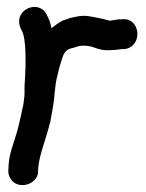

<svg xmlns="http://www.w3.org/2000/svg" viewBox="-20 -542 423 556"><path d="M342 -400C396 -409 386 -494 332 -486H323C316 -485 310 -484 299 -482C299 -482 296 -482 294 -483L279 -487C270 -489 261 -491 255 -492L238 -495C215 -499 194 -492 180 -489L178 -488L160 -482L159 -481C150 -476 138 -468 129 -460C127 -472 123 -485 117 -496C96 -547 18 -516 39 -462C43 -452 45 -451 47 -444C53 -423 54 -395 54 -365C54 -352 54 -340 53 -332V-330C53 -315 51 -302 51 -286V-270C51 -260 48 -246 48 -241C42 -214 36 -183 28 -156C20 -128 7 -98 5 -65L4 -46C4 -29 17 -6 45 -6C68 -6 86 -21 90 -39V-41L91 -59C95 -97 113 -138 124 -184L125 -185C129 -211 136 -239 138 -271C140 -290 142 -309 146 -322L152 -347L160 -373C166 -392 173 -400 194 -404L206 -408C217 -411 232 -410 245 -407C254 -405 271 -394 303 -397C311 -397 321 -398 334 -400Z"/></svg>

Font: Stray Cat
Style: BlkCn
Weight: 900
Version: Version 1.0